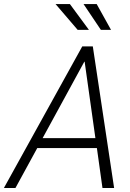

<svg xmlns="http://www.w3.org/2000/svg" viewBox="-42 -944 654 964"><path d="M531 0H472.5L444.5 -200.5H145L35.5 0H-22.5L371 -711H424ZM437 -250.5 383 -634 381.5 -634.5 172 -250.5ZM404.5 -794H348L237 -923.5H309ZM515.5 -794H464.5L377.5 -923.5H443.5Z"/></svg>

Font: Roberto Sans Light
Style: Italic
Weight: 300
Italic angle: -11°
Designer: Google
Version: Version 1.00;June 11, 2020;FontCreator 12.0.0.2522 64-bit; t